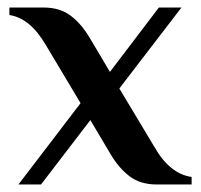

<svg xmlns="http://www.w3.org/2000/svg" viewBox="-20 -490 533 510"><path d="M29 0 194 -216 102 -370Q60 -442 5 -450V-470H96Q139 -470 167.5 -448.5Q196 -427 218 -390L272 -299L402 -470H462L297 -255L390 -100Q431 -28 489 -20V0H396Q353 0 324.5 -21.5Q296 -43 274 -80L220 -171L89 0Z"/></svg>

Font: El Messiri SemiBold
Style: Regular
Weight: 600
Designer: Mohamed Gaber
Foundry: Kief Type Foundry
Version: Version 2.020; ttfautohint (v1.8.3)